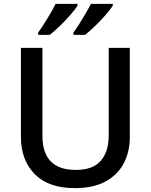

<svg xmlns="http://www.w3.org/2000/svg" viewBox="-20 -961 779 991"><path d="M650 -252Q650 -178 619 -118.5Q588 -59 525 -24.5Q462 10 366 10Q230 10 159 -62.5Q88 -135 88 -254V-714H199V-260Q199 -84 371 -84Q460 -84 500.5 -131.5Q541 -179 541 -261V-714H650ZM562 -931Q551 -914 526 -885Q501 -856 471.5 -827.5Q442 -799 419 -781H359V-793Q373 -812 389.5 -838Q406 -864 422 -891.5Q438 -919 449 -941H562ZM380 -931Q369 -914 344 -885Q319 -856 289.5 -827.5Q260 -799 237 -781H177V-793Q198 -822 224 -864.5Q250 -907 267 -941H380Z"/></svg>

Font: Noto Sans Thaana Medium
Style: Regular
Weight: 500
Designer: David Williams
Foundry: Google Inc.
Version: Version 3.001; ttfautohint (v1.8.4.7-5d5b)